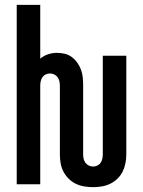

<svg xmlns="http://www.w3.org/2000/svg" viewBox="-20 -760 590 792"><path d="M364 12Q346 12 327.5 9Q309 6 292.5 -2Q276 -10 263 -23Q250 -36 241.5 -52.5Q233 -69 230 -87Q227 -105 227 -123V-407Q227 -416 225 -425Q223 -434 217.5 -441.5Q212 -449 203.5 -453Q195 -457 186 -457Q177 -457 168.5 -453Q160 -449 155 -441.5Q150 -434 148 -425Q146 -416 146 -407V0H49V-740H146V-518Q160 -530 178 -536Q196 -542 215 -542Q232 -542 248 -538Q264 -534 277 -524Q290 -514 299.5 -500.5Q309 -487 314.5 -471.5Q320 -456 321.5 -439.5Q323 -423 323 -407V-123Q323 -114 325 -105Q327 -96 332.5 -88.5Q338 -81 346.5 -77Q355 -73 364 -73Q373 -73 381.5 -77Q390 -81 395 -88.5Q400 -96 402 -105Q404 -114 404 -123V-530H501V-123Q501 -105 497.5 -87Q494 -69 486 -52.5Q478 -36 464.5 -23Q451 -10 434.5 -2Q418 6 400 9Q382 12 364 12Z"/></svg>

Font: Lode Dark Term
Style: Bold
Weight: 700
Monospace: yes
Designer: Belleve Invis
Foundry: Belleve Invis
Version: Version 29.2.0